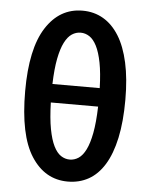

<svg xmlns="http://www.w3.org/2000/svg" viewBox="-52 -762 641 817"><g transform="rotate(5 268.0 -353.0)"><path d="M268 12Q170 12 112 -78Q54 -168 54 -356Q54 -537 112 -627.5Q170 -718 268 -718Q317 -718 356.5 -695Q396 -672 424 -627Q452 -582 467 -514Q482 -446 482 -356Q482 -262 467 -192.5Q452 -123 424 -77.5Q396 -32 356.5 -10Q317 12 268 12ZM268 -624Q248 -624 230.5 -612.5Q213 -601 199.5 -574.5Q186 -548 177.5 -504.5Q169 -461 167 -396H369Q367 -461 358.5 -504.5Q350 -548 336.5 -574.5Q323 -601 305.5 -612.5Q288 -624 268 -624ZM268 -82Q288 -82 305.5 -93.5Q323 -105 336.5 -132Q350 -159 358.5 -204Q367 -249 369 -317H167Q169 -249 177.5 -204Q186 -159 199.5 -132Q213 -105 230.5 -93.5Q248 -82 268 -82Z"/></g></svg>

Font: TT Toshiba Sans Medium
Style: Regular
Weight: 500
Designer: Paul D. Hunt
Foundry: Toshiba Corporation
Version: Version 2.020;PS 2.000;hotconv 1.0.86;makeotf.lib2.5.63406